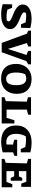

<svg xmlns="http://www.w3.org/2000/svg" viewBox="1433 -2019 597 3503"><g transform="rotate(90 1731.5 -267.5)"><path d="M246 10Q150 10 56 -18L59 -190H122L157 -103Q189 -96 222 -92Q255 -88 289 -88Q320 -88 351 -91Q358 -98 364 -107Q370 -116 370 -126Q370 -145 347.5 -160Q325 -175 290 -189.5Q255 -204 216 -221Q177 -238 142 -260Q107 -282 84.5 -312.5Q62 -343 62 -386Q62 -459 132 -502Q202 -545 319 -545Q408 -545 491 -521L487 -352H423L390 -435Q331 -447 267 -447Q247 -447 224 -445Q205 -428 205 -411Q205 -392 227 -376.5Q249 -361 284 -346.5Q319 -332 358 -315.5Q397 -299 432 -277Q467 -255 489 -225Q511 -195 511 -153Q511 -103 477.5 -66.5Q444 -30 384.5 -10Q325 10 246 10Z M763 0 594 -460Q568 -469 540 -483V-535H828V-484L765 -460L873 -112L983 -453Q944 -465 909 -483V-535H1154V-484L1095 -450L933 0Z M1410 11Q1286 11 1216 -61Q1146 -133 1146 -260Q1146 -348 1181.5 -411.5Q1217 -475 1279.5 -510Q1342 -545 1423 -545Q1548 -545 1620 -474Q1692 -403 1692 -279Q1692 -189 1658 -124Q1624 -59 1560.5 -24Q1497 11 1410 11ZM1420 -81Q1534 -81 1534 -268Q1534 -448 1413 -448Q1394 -448 1374 -443Q1354 -438 1333 -427Q1303 -352 1303 -263Q1303 -81 1420 -81Z M2174 -232H2233V0H1753V-50Q1770 -57 1787 -63Q1804 -69 1825 -75L1835 -457L1753 -480V-535H2073V-485Q2054 -478 2029.5 -471Q2005 -464 1980 -459V-89H2130Z M2566 10Q2425 10 2347 -61.5Q2269 -133 2269 -263Q2269 -396 2352.5 -471Q2436 -546 2584 -546Q2623 -546 2668 -540.5Q2713 -535 2759 -523V-348H2698L2663 -430Q2595 -444 2527 -444Q2499 -444 2469 -441Q2445 -400 2433.5 -357Q2422 -314 2422 -264Q2422 -84 2575 -84Q2594 -84 2616 -87L2618 -206L2530 -228V-282H2824V-233Q2810 -226 2795 -220Q2780 -214 2759 -208V-18Q2650 10 2566 10Z M3339 -193H3397V0H2878V-48Q2895 -56 2913.5 -62.5Q2932 -69 2951 -73L2961 -459L2878 -482V-535H3389V-357H3331L3295 -449H3102V-314H3198L3226 -374H3278V-165H3226L3196 -228H3102V-87H3300Z"/></g></svg>

Font: Piazzolla SC
Style: Bold
Weight: 700
Designer: Juan Pablo del Peral
Foundry: Huerta Tipografica
Version: Version 1.330